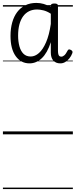

<svg xmlns="http://www.w3.org/2000/svg" viewBox="-20 -920 519 1315"><path d="M182 -486Q123 -486 87.5 -535.5Q52 -585 52 -674Q52 -724 63.5 -765.5Q75 -807 97.5 -837Q120 -867 153 -883.5Q186 -900 229 -900Q255 -900 279 -893Q303 -886 328 -872V-883Q329 -890 335 -893Q341 -896 353 -896Q365 -896 371 -892.5Q377 -889 377 -881V-574Q377 -561 379 -551Q381 -541 386 -536.5Q391 -532 400 -532Q410 -532 420.5 -541Q431 -550 444 -575Q447 -581 453 -581.5Q459 -582 465 -578Q474 -574 476 -568Q478 -562 475 -555Q468 -536 455 -520Q442 -504 426.5 -495Q411 -486 393 -486Q362 -486 345 -505.5Q328 -525 328 -560Q328 -578 328 -596Q328 -614 328 -631Q304 -557 266.5 -521.5Q229 -486 182 -486ZM104 -676Q104 -636 113 -603Q122 -570 141 -551.5Q160 -533 190 -533Q220 -533 247 -557Q274 -581 295.5 -630.5Q317 -680 328 -756V-826Q302 -843 277.5 -849Q253 -855 234 -855Q203 -855 179 -843Q155 -831 138.5 -808.5Q122 -786 113 -753Q104 -720 104 -676ZM0 365H479V375H0ZM0 -20H479V0H0ZM0 -505H479V-500H0ZM0 -885H479V-875H0Z"/></svg>

Font: Playwrite GB S Guides
Style: Regular
Weight: 400
Designer: Veronika Burian, José Scaglione
Foundry: TypeTogether
Version: Version 1.003